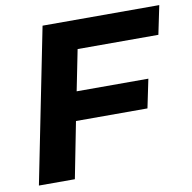

<svg xmlns="http://www.w3.org/2000/svg" viewBox="-79 -778 855 857"><g transform="rotate(-10 349.0 -350.0)"><path d="M192 0H29L169 -700H698L671 -570H305L268 -385H593L566 -255H242Z"/></g></svg>

Font: Montserrat
Style: Bold Italic
Weight: 700
Italic angle: -11.3°
Designer: Julieta Ulanovsky
Foundry: Julieta Ulanovsky
Version: Version 9.000; ttfautohint (v1.8.4.7-5d5b)